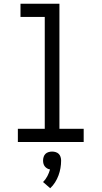

<svg xmlns="http://www.w3.org/2000/svg" viewBox="-20 -755 540 1021"><path d="M75 0V-70H218V-665H89V-735H296V-70H425V0ZM247 246 209 213Q223 199 232 181.5Q241 164 246 146Q238 145 230.5 140.5Q223 136 218 129.5Q213 123 211 115Q209 107 209 99Q209 89 212 79.5Q215 70 221.5 63.5Q228 57 237.5 54Q247 51 257 51Q267 51 276.5 54Q286 57 292.5 63.5Q299 70 302 79.5Q305 89 305 99Q305 119 301.5 139Q298 159 291 178Q284 197 273 214.5Q262 232 247 246Z"/></svg>

Font: Iosevka srxl
Style: Regular
Weight: 400
Monospace: yes
Designer: Belleve Invis
Foundry: Belleve Invis
Version: Version 33.0.1; ttfautohint (v1.8.3)